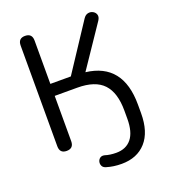

<svg xmlns="http://www.w3.org/2000/svg" viewBox="-159 -825 991 1128"><g transform="rotate(-20 336.0 -261.5)"><path d="M407 189Q356 189 314 176Q296 171 290 158.5Q284 146 287 132.5Q290 119 301 111Q312 103 329 107Q360 117 399 117Q461 117 494.5 75.5Q528 34 528 -49V-100Q528 -212 477 -266.5Q426 -321 314 -321H173V-38Q173 7 129 7Q86 7 86 -38V-667Q86 -712 129 -712Q173 -712 173 -667V-396H301L494 -689Q506 -707 522.5 -710.5Q539 -714 553.5 -706Q568 -698 572.5 -683Q577 -668 565 -649L390 -390Q615 -363 615 -106V-52Q615 65 559.5 127Q504 189 407 189Z"/></g></svg>

Font: Chiron GoRound TC N
Style: Regular
Weight: 350
Designer: Ryoko NISHIZUKA 西塚涼子 (kana, bopomofo & ideographs); Paul D. Hunt (Latin, Greek & Cyrillic); Sandoll Communications 산돌커뮤니
Foundry: Adobe
Version: Version 1.000;hotconv 1.1.1;makeotfexe 2.6.0